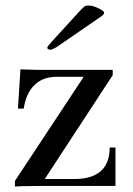

<svg xmlns="http://www.w3.org/2000/svg" viewBox="-20 -673 481 695"><path d="M34 2V-18L283 -395H185Q135 -395 104.5 -365Q74 -335 66 -280H45L54 -422Q66 -422 84 -421Q101 -420 150 -420H388V-401L142 -25H248Q377 -25 377 -139H398V0H138L54 1Q48 2 34 2ZM164 -493Q151 -493 151 -501Q151 -504 169 -524L264 -628Q279 -644 285 -649Q289 -653 300 -653Q316 -653 336.5 -643Q357 -633 357 -627Q357 -621 347 -614L184 -502Q172 -495 164 -493Z"/></svg>

Font: UnnaRegular
Style: Regular
Weight: 400
Designer: Jorge de Buen Unna
Foundry: Omnibus-Type
Version: Version 2.008;hotconv 1.0.109;makeotfexe 2.5.65596